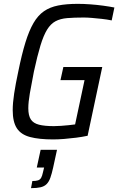

<svg xmlns="http://www.w3.org/2000/svg" viewBox="-20 -716 614 997"><path d="M256 8Q183 8 136 -4.5Q89 -17 67.5 -50Q46 -83 46 -144Q46 -181 53.5 -230.5Q61 -280 75 -345Q93 -434 112 -495.5Q131 -557 154 -596.5Q177 -636 208 -657.5Q239 -679 282 -687.5Q325 -696 384 -696Q414 -696 448.5 -693.5Q483 -691 516 -686.5Q549 -682 574 -677L560 -610Q536 -615 508.5 -618Q481 -621 457 -623Q433 -625 415 -625Q365 -625 329 -622Q293 -619 268 -605.5Q243 -592 224.5 -562Q206 -532 190 -479.5Q174 -427 156 -344Q143 -278 135 -231.5Q127 -185 127 -154Q127 -116 140 -96Q153 -76 182.5 -68.5Q212 -61 260 -61Q277 -61 297 -62.5Q317 -64 337 -66Q357 -68 370 -70L419 -300H294L309 -368H511L435 -11Q407 -5 375.5 -1Q344 3 313 5.5Q282 8 256 8ZM141 261 148 224Q167 224 177.5 220.5Q188 217 193.5 207.5Q199 198 203 179L209 154H171L191 62H276L256 154Q249 186 241.5 207Q234 228 222 240Q210 252 190.5 256.5Q171 261 141 261Z"/></svg>

Font: Saira SemiCondensed
Style: Italic
Weight: 400
Width: 4
Italic angle: -12°
Designer: Hector Gatti with collaboration of the Omnibus-Type team
Foundry: Omnibus-Type
Version: Version 1.101